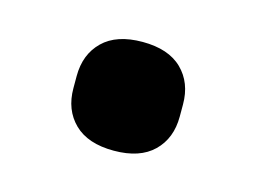

<svg xmlns="http://www.w3.org/2000/svg" viewBox="-42 -231 410 307"><g transform="rotate(15 163.0 -77.0)"><path d="M75 -67V-87Q75 -123 97.5 -145Q120 -167 163 -167Q206 -167 228.5 -145Q251 -123 251 -87V-67Q251 -31 228.5 -9Q206 13 163 13Q120 13 97.5 -9Q75 -31 75 -67Z"/></g></svg>

Font: IBM Plex Sans JP
Style: Bold
Weight: 700
Designer: Mike Abbink; Paul van der Laan; Pieter van Rosmalen; Wujin Sim; Yejin Wi; Jinhee Kim; Boomi Park; Yona Kim; Kichan Ma
Foundry: Sandoll Inc.
Version: Version 1.001